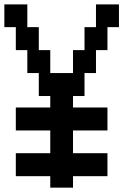

<svg xmlns="http://www.w3.org/2000/svg" viewBox="-20 -862 644 882"><path d="M262.7 0H210.9V-26.4V-52.7H131.8H52.7V-105.5V-158.2H131.8H210.9V-210.9V-262.7H131.8H52.7V-315.4V-368.2H131.8H210.9V-394.5V-420.9H184.6H158.2V-473.6V-526.4H131.8H105.5V-579.1V-631.8H79.1H52.7V-684.6V-737.3H26.4H0V-789.1V-841.8H52.7H105.5V-789.1V-737.3H131.8H158.2V-684.6V-631.8H184.6H210.9V-579.1V-526.4H262.7H315.4V-579.1V-631.8H341.8H368.2V-684.6V-737.3H394.5H420.9V-789.1V-841.8H473.6H526.4V-789.1V-737.3H500H473.6V-684.6V-631.8H447.3H420.9V-579.1V-526.4H394.5H368.2V-473.6V-420.9H341.8H315.4V-394.5V-368.2H394.5H473.6V-315.4V-262.7H394.5H315.4V-210.9V-158.2H394.5H473.6V-105.5V-52.7H394.5H315.4V-26.4V0Z"/></svg>

Font: VCR Jazz Mono
Style: Regular
Weight: 400
Version: Version 3.1